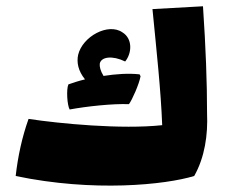

<svg xmlns="http://www.w3.org/2000/svg" viewBox="-20 -586 731 612"><path d="M640 -225C640 -323 636 -433 627 -566L466 -557C479 -424 493 -295 497 -187C367 -173 170 -192 71 -207C50 -148 37 -87 30 -25C278 27 507 3 599 -25C633 -85 643 -157 640 -225ZM391 -254C401 -267 424 -319 428 -343L425 -349C389 -353 349 -350 310 -344C300 -360 297 -374 298 -383C302 -405 338 -410 379 -390C401 -417 403 -463 370 -483C325 -514 243 -470 229 -411C224 -387 229 -360 251 -333C230 -328 212 -322 198 -317C191 -301 194 -251 202 -237C256 -247 339 -256 391 -254Z"/></svg>

Font: FilmFarsi_V5 Display
Style: Regular
Weight: 400
Designer: Borna Izadpanah
Foundry: Borna Izadpanah
Version: Version 1.000;PS 001.000;hotconv 1.0.88;makeotf.lib2.5.64775